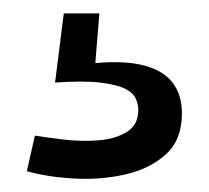

<svg xmlns="http://www.w3.org/2000/svg" viewBox="-20 -23 311 286"><path d="M20 232 32 179Q50 182 76 185Q102 188 127 186Q152 184 169 173.5Q186 163 186 141Q186 132 182 123.5Q178 115 166 109Q154 103 129 100Q104 97 62 100L75 -3H128L122 71Q166 67 194.5 74.5Q223 82 237 100Q251 118 251 146Q251 185 227.5 206.5Q204 228 168 236.5Q132 245 92 243Q52 241 20 232Z"/></svg>

Font: Bricolage Grotesque 96pt ExtraBold
Style: Regular
Weight: 400
Version: Version 1.001;gftools[0.9.33.dev8+g029e19f]